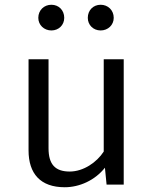

<svg xmlns="http://www.w3.org/2000/svg" viewBox="-20 -776 640 807"><path d="M196 -648C227 -648 250 -671 250 -701C250 -733 227 -756 196 -756C165 -756 141 -733 141 -701C141 -671 165 -648 196 -648ZM403 -648C434 -648 458 -671 458 -701C458 -733 434 -756 403 -756C372 -756 349 -733 349 -701C349 -671 372 -648 403 -648ZM184 -527H100V-144C100 -46 150 11 252 11C314 11 379 -18 421 -71L428 0H500V-527H416V-139C387 -94 331 -55 273 -55C212 -55 184 -85 184 -153Z"/></svg>

Font: FiraMono Nerd Font
Style: Regular
Weight: 400
Designer: Carrois Corporate & Edenspiekermann AG
Foundry: Carrois Corporate GbR & Edenspiekermann AG
Version: Version 003.206;Nerd Fonts 3.3.0